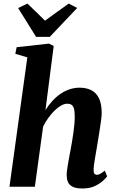

<svg xmlns="http://www.w3.org/2000/svg" viewBox="-20 -1066 662 1096"><path d="M451 10Q413 10 393.2 -0.8Q373.5 -11.5 367 -29Q360.5 -46.5 360.5 -67.5Q360.5 -79.5 363 -96.2Q365.5 -113 368.8 -133.5Q372 -154 376.2 -175.5Q380.5 -197 384 -217Q387.5 -237.5 391.8 -261.2Q396 -285 399.2 -310Q402.5 -335 404.8 -359Q407 -383 406.5 -404Q406.5 -432 401.8 -447Q397 -462 387.8 -468Q378.5 -474 364 -474Q347.5 -474 328.8 -463.5Q310 -453 291.2 -434.5Q272.5 -416 255.5 -392.5Q238.5 -369 226 -343L179 0H34L136 -738.5L67.5 -759L75 -796.5L259.5 -817L286.5 -803.5L239.5 -437.5Q256.5 -465 277.5 -488.2Q298.5 -511.5 323.5 -529Q348.5 -546.5 376.5 -556Q404.5 -565.5 434.5 -565.5Q472 -565.5 500.5 -551.5Q529 -537.5 544.8 -505.5Q560.5 -473.5 560.5 -420Q560.5 -403.5 556.2 -372.8Q552 -342 546.5 -308Q541 -274 536.5 -247Q533.5 -228.5 530 -207.8Q526.5 -187 523 -167Q519.5 -147 517 -129Q514.5 -111 514.5 -97Q514 -79 520 -73.5Q526 -68 532.5 -68Q541.5 -68 551.2 -73.2Q561 -78.5 578.5 -92L591.5 -59Q586.5 -52 568.8 -35Q551 -18 521.5 -4Q492 10 451 10ZM186 -855.5 83.5 -1020 136.5 -1045.5Q162 -1021 187.2 -996.8Q212.5 -972.5 237 -948Q270.5 -972.5 304.5 -997Q338.5 -1021.5 372.5 -1045.5L420.5 -1020.5L264 -855.5Z"/></svg>

Font: Merriweather 24pt ExtraBold
Style: Italic
Weight: 800
Italic angle: -7.8°
Version: Version 2.101